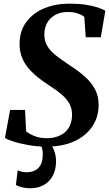

<svg xmlns="http://www.w3.org/2000/svg" viewBox="-20 -772 583 1026"><path d="M227 11.5Q179.5 11.5 133 3.5Q86.5 -4.5 52.2 -15.5Q18 -26.5 6.5 -35.5L34 -184.5H114L119.5 -70.5Q135.5 -56.5 164.5 -45Q193.5 -33.5 228 -33.5Q260 -33.5 285.2 -42Q310.5 -50.5 328 -66.2Q345.5 -82 355 -104.8Q364.5 -127.5 365 -156.5Q365.5 -190.5 351.5 -216.8Q337.5 -243 309.8 -266.8Q282 -290.5 240.5 -317Q210.5 -336.5 182.5 -358.8Q154.5 -381 132.2 -407.2Q110 -433.5 97.5 -465Q85 -496.5 84.5 -535Q84.5 -606 120.5 -654.5Q156.5 -703 217 -727.8Q277.5 -752.5 350.5 -752.5Q400 -752.5 437.8 -746.8Q475.5 -741 502 -732.2Q528.5 -723.5 543 -714.5L518.5 -573H438L430.5 -682Q417.5 -692.5 395 -700.2Q372.5 -708 341.5 -708Q305.5 -708 277.5 -693.5Q249.5 -679 233.2 -652Q217 -625 217 -587.5Q217 -552 233.5 -525Q250 -498 281.2 -473.8Q312.5 -449.5 355.5 -421Q395 -396 429.5 -366.2Q464 -336.5 485.5 -299Q507 -261.5 507 -212Q507.5 -149 474.8 -98.5Q442 -48 379.5 -18.2Q317 11.5 227 11.5ZM219.5 -15.5 244 -13.5Q257.5 3 268.5 30.5Q279.5 58 279.5 91Q279.5 132 263.2 164.5Q247 197 216 215.5Q185 234 140.5 234Q119.5 234 98.8 229.2Q78 224.5 65 216L74.5 138Q82.5 142.5 95.8 145.5Q109 148.5 124.5 148.5Q162.5 148 185 125.5Q207.5 103 208.5 58Q209 32 203 14.8Q197 -2.5 192 -13.5Z"/></svg>

Font: Merriweather 72pt
Style: Bold Italic
Weight: 700
Italic angle: -7.8°
Version: Version 2.101